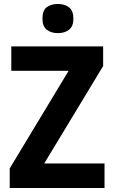

<svg xmlns="http://www.w3.org/2000/svg" viewBox="-20 -948 574 968"><path d="M507 0H29V-99L326 -591H37V-714H500V-615L203 -124H507ZM272 -928Q306 -928 328 -911Q350 -894 350 -854Q350 -815 328 -798Q306 -781 272 -781Q238 -781 216 -798Q194 -815 194 -854Q194 -895 215.5 -911.5Q237 -928 272 -928Z"/></svg>

Font: Noto Sans Lao SemiCondensed
Style: Bold
Weight: 700
Width: 4
Designer: Monotype Design Team
Foundry: Monotype Imaging Inc.
Version: Version 2.003; ttfautohint (v1.8.4.7-5d5b)